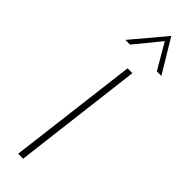

<svg xmlns="http://www.w3.org/2000/svg" viewBox="-327 -983 984 984"><g transform="rotate(45 164.5 -491.0)"><path d="M179 -706H214L128 0H92ZM296 -801 211 -947 223 -949 102 -801H68L220 -982L329 -801Z"/></g></svg>

Font: Josefin Sans ExtraLight
Style: Italic
Weight: 250
Italic angle: -7°
Designer: Santiago Orozco
Foundry: Typemade
Version: Version 2.000